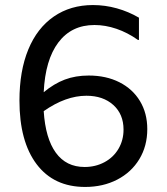

<svg xmlns="http://www.w3.org/2000/svg" viewBox="-20 -728 660 760"><path d="M563 -217Q563 -150 531.5 -98Q500 -46 444 -17Q388 12 317 12Q193 12 125 -78Q57 -168 57 -330Q57 -447 92 -532Q127 -617 193 -662.5Q259 -708 348 -708Q396 -708 442.5 -695Q489 -682 530 -658V-570H526Q485 -599 441 -614Q397 -629 354 -629Q263 -629 211 -560Q159 -491 153 -363Q194 -397 236.5 -413Q279 -429 331 -429Q400 -429 452.5 -402.5Q505 -376 534 -328Q563 -280 563 -217ZM469 -215Q469 -276 428.5 -312.5Q388 -349 322 -349Q240 -349 153 -288Q160 -180 201 -123.5Q242 -67 315 -67Q358 -67 393.5 -86Q429 -105 449 -139Q469 -173 469 -215Z"/></svg>

Font: Amiko
Style: Regular
Weight: 400
Designer: Pablo Impallari, Rodrigo Fuenzalida, Andres Torresi
Foundry: Impallari Type
Version: Version 1.001; ttfautohint (v1.3)